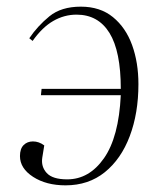

<svg xmlns="http://www.w3.org/2000/svg" viewBox="-20 -543 480 577"><path d="M107 -69Q103 -42 120.5 -23Q138 -4 182 -4Q248 -4 292.5 -67.5Q337 -131 343 -257H103L105 -276H343Q343 -389 309 -444Q275 -499 210 -499Q173 -499 140 -480Q107 -461 78 -420L68 -428Q93 -465 128.5 -494Q164 -523 223 -523Q281 -523 319.5 -491.5Q358 -460 377 -407.5Q396 -355 396 -290Q396 -203 370 -134Q344 -65 295 -25.5Q246 14 177 14Q119 14 79.5 -11.5Q40 -37 40 -74Q40 -96 51 -107Q62 -118 79 -118Q97 -118 113 -106Z"/></svg>

Font: Display Extralight
Style: Italic
Weight: 200
Italic angle: -2°
Designer: Latin by Veronika Burian and Jose Scaglione. Greek by Irene Vlachou. Cyrillic by Vera Evstafieva
Foundry: TypeTogether
Version: Version 3.002